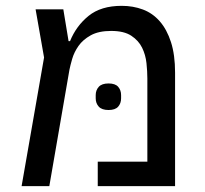

<svg xmlns="http://www.w3.org/2000/svg" viewBox="-20 -638 701 658"><path d="M131 -441 102 -606H197L215 -497H220Q241 -549 283.5 -583.5Q326 -618 397 -618Q436 -618 469.5 -605.5Q503 -593 527.5 -565Q552 -537 566 -493.5Q580 -450 580 -389V0H315V-84H485V-369Q485 -393 482 -421.5Q479 -450 467 -474.5Q455 -499 430 -515.5Q405 -532 361 -532Q318 -532 291 -517Q264 -502 249 -480.5Q234 -459 227.5 -436.5Q221 -414 218 -399L149 0H54ZM352 -261Q329 -261 318.5 -272.5Q308 -284 308 -301V-312Q308 -329 318.5 -340.5Q329 -352 352 -352Q375 -352 385 -340.5Q395 -329 395 -312V-301Q395 -284 385 -272.5Q375 -261 352 -261Z"/></svg>

Font: IBM Plex Sans Hebrew Text
Style: Regular
Weight: 450
Designer: Mike Abbink, Paul van der Laan, Pieter van Rosmalen, Yanek Iontef
Foundry: Bold Monday
Version: Version 1.2